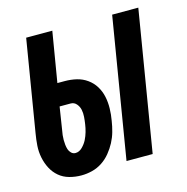

<svg xmlns="http://www.w3.org/2000/svg" viewBox="-84 -600 669 688"><g transform="rotate(-15 250.0 -256.0)"><path d="M305 0 391 -520H488L402 0ZM136 8Q113 8 91.5 2Q70 -4 54 -17.5Q38 -31 28 -50Q18 -69 13.5 -91Q9 -113 10.5 -135.5Q12 -158 16 -181L72 -520H169L138 -334H165Q188 -334 209 -329Q230 -324 247.5 -311.5Q265 -299 276 -281Q287 -263 291.5 -242Q296 -221 295.5 -198Q295 -175 291 -153Q288 -133 282.5 -113.5Q277 -94 267.5 -76Q258 -58 244.5 -41.5Q231 -25 213.5 -13.5Q196 -2 176 3Q156 8 136 8ZM136 -75Q150 -75 161.5 -86.5Q173 -98 179.5 -111Q186 -124 190 -138Q194 -152 196 -166Q198 -179 199 -192.5Q200 -206 197.5 -218.5Q195 -231 186.5 -241Q178 -251 165 -251H124L111 -168Q109 -158 108 -149Q107 -140 107 -131Q107 -122 108 -113Q109 -104 111.5 -96Q114 -88 120.5 -81.5Q127 -75 136 -75Z"/></g></svg>

Font: Iosevka Term Curly
Style: Bold Italic
Weight: 700
Italic angle: -9°
Designer: Belleve Invis
Foundry: Belleve Invis
Version: Version 32.3.0